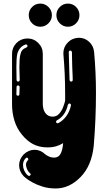

<svg xmlns="http://www.w3.org/2000/svg" viewBox="-20 -826 608 1076"><path d="M292.6 230.2Q252 230.2 218.8 219.8Q185.6 209.4 162.1 196.3Q138.6 183.2 126 172.8Q113.4 162.4 113.4 162.4Q87.1 134.2 87.1 100Q87.1 66.8 112.4 39.6Q140.1 13.4 173.8 13.4Q206.9 13.4 234.7 39.6Q234.7 39.6 240.8 43.8Q247 48 258.2 52.7Q269.3 57.4 284.2 57.4Q294.6 57.4 305 51.7Q315.3 46 323 28.2Q330.7 10.4 333.7 -22.8V-23.8Q316.3 -12.9 295 -6.4Q273.8 0 246.5 0Q200.5 0 166.3 -17.8Q132.2 -35.6 103.5 -70.8Q74.3 -105.9 60.9 -149.8Q47.5 -193.6 47.5 -241.1V-524.3Q47.5 -559.4 71.8 -584.4Q96 -609.4 132.2 -610.4H133.7Q169.3 -610.4 194.6 -585.1Q219.8 -559.9 219.8 -524.3V-241.1Q220.8 -209.4 235.6 -190.8Q250.5 -172.3 274.3 -172.3Q296.5 -172.3 310.6 -187.6Q324.8 -203 332.9 -223.5Q341.1 -244.1 345 -261.4V-302.5Q345 -411.4 335.6 -518.3L335.1 -527.7Q335.1 -562.4 359.7 -587.6Q384.2 -612.9 421.3 -614.4Q455 -614.4 479.5 -591.8Q504 -569.3 507.4 -534.7Q517.8 -419.8 517.8 -306.4Q517.8 -157.4 505.4 -9.9Q494.1 102.5 431.4 166.3Q368.8 230.2 292.6 230.2ZM82.2 -368.8Q85.6 -368.8 88.1 -371.5Q90.6 -374.3 90.6 -377.7L88.6 -450.5Q88.6 -496 93.6 -517.8Q97 -535.6 105 -544.8Q112.9 -554 128.7 -560.4Q134.2 -563.4 134.2 -568.3Q134.2 -571.8 131.7 -574.5Q129.2 -577.2 125.2 -577.2L121.8 -576.2Q86.6 -562.9 76.2 -521.3Q71.8 -496.5 71.8 -450Q71.8 -419.3 72.8 -377.2Q74.8 -368.8 82.2 -368.8ZM378.7 -368.8Q383.2 -368.8 385.4 -371.5Q387.6 -374.3 387.6 -377.7Q387.1 -383.2 387.1 -400Q385.6 -421.3 384.9 -449.8Q384.2 -478.2 383.7 -502Q383.2 -525.7 383.2 -534.2Q382.2 -537.6 380 -540.1Q377.7 -542.6 373.8 -542.6Q369.8 -542.6 367.6 -539.9Q365.3 -537.1 365.3 -533.7L369.8 -377.7Q370.8 -373.8 373 -371.3Q375.2 -368.8 378.7 -368.8ZM80.7 -289.6Q84.2 -289.6 86.4 -291.8Q88.6 -294.1 88.6 -297.5L90.1 -338.1Q90.1 -341.6 87.6 -344.3Q85.1 -347 81.7 -347H80.7Q77.2 -347 75 -344.8Q72.8 -342.6 72.8 -338.6L71.8 -298Q71.8 -294.6 74 -292.1Q76.2 -289.6 80.7 -289.6ZM303 -135.1 306.4 -135.6Q362.4 -166.3 377.7 -235.1V-237.1Q377.7 -240.6 375.2 -243.3Q372.8 -246 368.8 -246Q365.8 -246 363.6 -243.8Q361.4 -241.6 360.4 -238.6Q346.5 -177.2 299.5 -152Q294.1 -149 294.1 -143.6L294.6 -140.1Q298 -135.1 303 -135.1ZM142.6 159.9Q147 159.9 150 155.9Q152 153.5 152 151Q152 147 147.5 144.1Q141.6 139.6 135.9 130.2Q130.2 120.8 127.7 109.9Q125.7 103 125.7 97Q125.7 83.2 135.6 72.8Q138.6 69.8 138.6 66.3Q138.6 63.4 136.6 60.9Q134.7 58.4 130.7 57.4Q129.2 57.4 127.5 58.2Q125.7 58.9 124.8 59.9Q116.3 67.8 112.6 77.7Q108.9 87.6 108.9 97.5Q108.9 105.9 110.4 113.4Q117.8 143.1 137.6 158.4Q140.1 159.9 142.6 159.9ZM205.9 -805.9Q232.2 -805.9 251.5 -786.9Q270.8 -767.8 270.8 -741.1Q270.8 -714.4 251.5 -695.3Q232.2 -676.2 205.9 -676.2Q178.7 -676.2 159.9 -695.3Q141.1 -714.4 141.1 -741.1Q141.1 -767.8 159.9 -786.9Q178.7 -805.9 205.9 -805.9ZM360.4 -805.9Q387.6 -805.9 406.4 -786.9Q425.2 -767.8 425.2 -741.1Q425.2 -714.4 406.4 -695.3Q387.6 -676.2 360.4 -676.2Q334.2 -676.2 315.1 -695.3Q296 -714.4 296 -741.1Q296 -767.8 315.1 -786.9Q334.2 -805.9 360.4 -805.9Z"/></svg>

Font: AKL FREE 002
Style: Regular
Weight: 400
Designer: AKL
Foundry: AKL
Version: Version 1.00;August 17, 2024;FontCreator 13.0.0.2675 64-bit